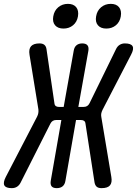

<svg xmlns="http://www.w3.org/2000/svg" viewBox="-76 -965 710 995"><path d="M31 -19Q24 -5 12.5 2.5Q1 10 -15 10Q-46 10 -53.5 -4.5Q-61 -19 -46 -48L116 -360Q121 -370 122.5 -379Q124 -388 123 -398L77 -681Q72 -711 85 -725.5Q98 -740 129 -740Q145 -740 154 -732.5Q163 -725 165 -710L206 -430Q207 -420 213 -415.5Q219 -411 228 -411H254L306 -702Q309 -721 320.5 -730.5Q332 -740 350 -740Q369 -740 377 -730.5Q385 -721 382 -702L330 -411H358Q368 -411 375.5 -415.5Q383 -420 388 -430L525 -710Q532 -725 544 -732.5Q556 -740 571 -740Q603 -740 611 -725.5Q619 -711 603 -681L456 -397Q451 -387 449 -378Q447 -369 449 -359L501 -48Q506 -19 494 -4.5Q482 10 450 10Q434 10 425.5 3Q417 -4 414 -19L367 -324Q366 -334 360 -338.5Q354 -343 344 -343H318L263 -28Q260 -9 248.5 0.5Q237 10 218 10Q199 10 191.5 0.5Q184 -9 187 -28L242 -343H214Q205 -343 197.5 -338.5Q190 -334 185 -324ZM475 -817Q446 -817 431.5 -834Q417 -851 422 -880Q427 -910 448 -927.5Q469 -945 498 -945Q527 -945 541 -927.5Q555 -910 550 -880Q545 -851 524.5 -834Q504 -817 475 -817ZM253 -817Q224 -817 209.5 -834Q195 -851 200 -880Q205 -910 226 -927.5Q247 -945 276 -945Q305 -945 319 -927.5Q333 -910 328 -880Q323 -851 302.5 -834Q282 -817 253 -817Z"/></svg>

Font: Maple Mono
Style: Italic
Weight: 400
Italic angle: -10°
Monospace: yes
Designer: subframe7536
Version: Version 7.300